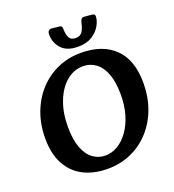

<svg xmlns="http://www.w3.org/2000/svg" viewBox="-159 -1017 1048 1156"><g transform="rotate(-20 365.0 -439.0)"><path d="M334 16Q246 16 180 -17.5Q114 -51 77.5 -118Q41 -185 41 -283Q41 -374 69.5 -449.5Q98 -525 149.5 -580.5Q201 -636 269.5 -666Q338 -696 418 -696Q556 -696 633.5 -620.5Q711 -545 711 -398Q711 -307 682.5 -231Q654 -155 602.5 -99.5Q551 -44 482.5 -14Q414 16 334 16ZM347 -64Q389 -64 427 -86.5Q465 -109 495 -151Q525 -193 542 -250.5Q559 -308 559 -378Q559 -459 539 -511.5Q519 -564 483.5 -590Q448 -616 403 -616Q344 -616 296.5 -576.5Q249 -537 221 -466Q193 -395 193 -302Q193 -222 213 -169Q233 -116 268.5 -90Q304 -64 347 -64ZM418 -736Q346 -736 311.5 -774Q277 -812 277 -864Q277 -882 285.5 -889Q294 -896 305 -894L353 -889Q362 -888 365.5 -883.5Q369 -879 369 -871Q369 -832 380 -811Q391 -790 421 -790Q450 -790 463.5 -810Q477 -830 484 -864Q489 -883 495.5 -889Q502 -895 516 -893L561 -889Q569 -888 574 -884.5Q579 -881 579 -872Q579 -846 561.5 -814Q544 -782 508 -759Q472 -736 418 -736Z"/></g></svg>

Font: Alkatra Medium
Style: Regular
Weight: 500
Designer: Suman Bhandary
Version: Version 1.100;gftools[0.9.22]